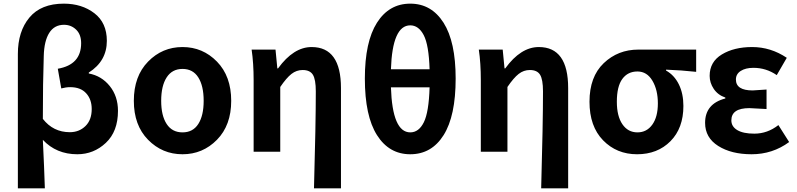

<svg xmlns="http://www.w3.org/2000/svg" viewBox="-20 -832 4371 1053"><path d="M78 201V-536Q78 -660 141.5 -736Q205 -812 330 -812Q429 -812 497.5 -759.5Q566 -707 566 -608Q566 -497 467 -434V-429Q537 -416 582 -360Q627 -304 627 -224Q627 -111 560.5 -48.5Q494 14 404 14Q289 14 215 -65Q218 -13 221.5 78.5Q225 170 226 201ZM363 -107Q414 -107 448.5 -140.5Q483 -174 483 -234Q483 -287 452.5 -320.5Q422 -354 365 -354Q342 -354 316 -347L297 -455Q425 -477 425 -595Q425 -643 397.5 -669.5Q370 -696 331 -696Q278 -696 250 -651.5Q222 -607 220 -525Q215 -381 215 -180Q272 -107 363 -107Z M714 -279Q714 -414 792 -494Q870 -574 981 -574Q1092 -574 1170 -494Q1248 -414 1248 -279Q1248 -145 1170 -65.5Q1092 14 981 14Q870 14 792 -65.5Q714 -145 714 -279ZM1097 -279Q1097 -361 1067.5 -407.5Q1038 -454 981 -454Q924 -454 894 -407.5Q864 -361 864 -279Q864 -198 894 -152Q924 -106 981 -106Q1038 -106 1067.5 -152Q1097 -198 1097 -279Z M1702 201Q1712 -153 1712 -331Q1712 -396 1696 -422Q1680 -448 1640 -448Q1606 -448 1578.5 -426.5Q1551 -405 1517 -355V0H1371V-393Q1371 -485 1360 -560H1491L1501 -457H1505Q1590 -574 1689 -574Q1850 -574 1850 -349V201Z M2336 -353H2124Q2132 -106 2230 -106Q2277 -106 2304.5 -161.5Q2332 -217 2336 -353ZM2124 -452H2336Q2332 -585 2304 -639Q2276 -693 2230 -693Q2132 -693 2124 -452ZM2479 -401Q2479 -196 2413 -91Q2347 14 2230 14Q2114 14 2047.5 -91Q1981 -196 1981 -401Q1981 -603 2047.5 -707.5Q2114 -812 2230 -812Q2346 -812 2412.5 -707.5Q2479 -603 2479 -401Z M2948 201Q2958 -153 2958 -331Q2958 -396 2942 -422Q2926 -448 2886 -448Q2852 -448 2824.5 -426.5Q2797 -405 2763 -355V0H2617V-393Q2617 -485 2606 -560H2737L2747 -457H2751Q2836 -574 2935 -574Q3096 -574 3096 -349V201Z M3213 -274Q3213 -411 3291 -485.5Q3369 -560 3481 -560H3798V-438Q3716 -447 3633 -450V-445Q3678 -420 3703 -369.5Q3728 -319 3728 -251Q3728 -129 3657 -57.5Q3586 14 3474 14Q3362 14 3287.5 -62.5Q3213 -139 3213 -274ZM3476 -106Q3527 -106 3557.5 -148.5Q3588 -191 3588 -265Q3588 -339 3558 -389.5Q3528 -440 3476 -440Q3423 -440 3393 -399Q3363 -358 3363 -274Q3363 -195 3393.5 -150.5Q3424 -106 3476 -106Z M4102 14Q3991 14 3919 -31.5Q3847 -77 3847 -158Q3847 -263 3958 -292V-297Q3917 -311 3894.5 -344.5Q3872 -378 3872 -416Q3872 -493 3939 -533.5Q4006 -574 4105 -574Q4207 -574 4295 -515L4240 -420Q4182 -460 4112 -460Q4069 -460 4042.5 -443Q4016 -426 4016 -396Q4016 -336 4108 -336Q4119 -336 4184 -341V-234Q4104 -239 4090 -239Q3991 -239 3991 -172Q3991 -138 4023.5 -118.5Q4056 -99 4117 -99Q4189 -99 4249 -146L4308 -53Q4217 14 4102 14Z"/></svg>

Font: Noto Sans Korean Bold
Style: Bold
Weight: 700
Designer: Ryoko NISHIZUKA  (kana & ideographs); Paul D. Hunt (Latin, Greek & Cyrillic); Wenlong ZHANG  (bopomofo); Sandoll Communi
Foundry: Adobe Systems Incorporated
Version: Version 1.000;PS 1;hotconv 1.0.78;makeotf.lib2.5.61930